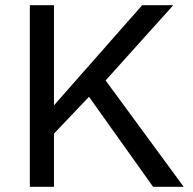

<svg xmlns="http://www.w3.org/2000/svg" viewBox="-20 -720 745 740"><path d="M387 -410 688 0H570L323 -347L188 -205V0H95V-700H188V-314L528 -700H648Z"/></svg>

Font: Goli
Style: Regular
Weight: 400
Designer: jaikishan Patel
Foundry: MagicType
Version: Version 1.000